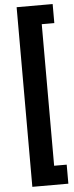

<svg xmlns="http://www.w3.org/2000/svg" viewBox="-64 -858 405 1055"><g transform="rotate(-5 138.0 -330.5)"><path d="M269 -721.2H199.7V59.6H269V164.6H70.3V-826.2H269Z"/></g></svg>

Font: Vazirmatn RD UI
Style: Bold
Weight: 700
Designer: Saber Rastikerdar
Foundry: Saber Rastikerdar
Version: Version 33.003